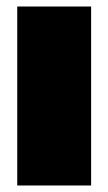

<svg xmlns="http://www.w3.org/2000/svg" viewBox="-20 -570 333 590"><path d="M33 0V-550H260V0Z"/></svg>

Font: Georama ExtraCondensed Thin Black
Style: Regular
Weight: 900
Version: Version 1.001